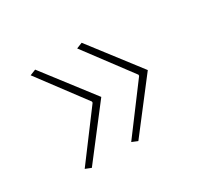

<svg xmlns="http://www.w3.org/2000/svg" viewBox="-82 -537 612 572"><g transform="rotate(-30 224.5 -251.0)"><path d="M69 -90 188 -249V-253L69 -412L89 -420L219 -251L89 -82ZM229 -90 348 -249V-253L229 -412L249 -420L379 -251L249 -82Z"/></g></svg>

Font: Athiti ExtraLight
Style: Regular
Weight: 275
Designer: CadsonDemak Team
Foundry: CadsonDemak
Version: Version 1.033